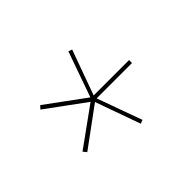

<svg xmlns="http://www.w3.org/2000/svg" viewBox="-59 -728 403 403"><g transform="rotate(45 142.5 -526.5)"><path d="M247.1 -560.1 250 -551.8 149.9 -516.1 212.9 -430.2 205.1 -423.8 143.1 -509.8 80.1 -423.8 73.2 -430.2 136.2 -516.1 35.2 -551.8 38.1 -560.1 138.2 -523.9V-628.9H147V-523.9Z"/></g></svg>

Font: Rawengulk
Style: Ultralight
Weight: 200
Version: Version 0.92